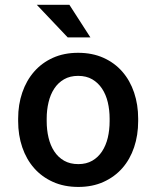

<svg xmlns="http://www.w3.org/2000/svg" viewBox="-20 -754 640 785"><path d="M54.2 -269Q54.2 -326.2 71 -375.5Q87.9 -424.8 119.4 -460.9Q150.9 -497.1 196.3 -517.6Q241.7 -538.1 299.3 -538.1Q357.4 -538.1 403.1 -517.6Q448.7 -497.1 480.2 -460.9Q511.7 -424.8 528.3 -375.5Q544.9 -326.2 544.9 -269V-258.8Q544.9 -201.2 528.3 -151.9Q511.7 -102.5 480.2 -66.7Q448.7 -30.8 403.3 -10.3Q357.9 10.3 300.3 10.3Q242.2 10.3 196.5 -10.3Q150.9 -30.8 119.4 -66.7Q87.9 -102.5 71 -151.9Q54.2 -201.2 54.2 -258.8ZM170.9 -258.8Q170.9 -222.7 178.5 -190.9Q186 -159.2 201.9 -135Q217.8 -110.8 242.2 -96.9Q266.6 -83 300.3 -83Q333 -83 357.2 -96.9Q381.3 -110.8 397.2 -135Q413.1 -159.2 420.7 -190.9Q428.2 -222.7 428.2 -258.8V-269Q428.2 -304.2 420.7 -335.9Q413.1 -367.7 397.2 -391.6Q381.3 -415.5 357.2 -429.7Q333 -443.8 299.3 -443.8Q266.1 -443.8 241.7 -429.7Q217.3 -415.5 201.7 -391.6Q186 -367.7 178.5 -335.9Q170.9 -304.2 170.9 -269ZM349.6 -601.1H256.8L130.4 -734.4H263.7Z"/></svg>

Font: Roboto Mono
Style: Regular
Weight: 500
Designer: Google
Version: Version 2.000986; 2015; ttfautohint (v1.3)